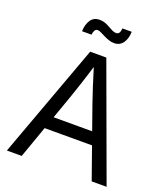

<svg xmlns="http://www.w3.org/2000/svg" viewBox="-164 -1039 997 1151"><g transform="rotate(20 334.5 -463.5)"><path d="M16.6 0 283.2 -727.5H386.2L652.8 0H557.6L403.8 -435.5Q389.2 -477.5 370.4 -535.2Q351.6 -592.8 323.7 -684.6H345.7Q317.9 -592.3 298.8 -534.2Q279.8 -476.1 265.6 -435.5L111.3 0ZM152.8 -203.6V-283.2H516.6V-203.6ZM399.4 -824.7Q381.8 -824.7 364.7 -830.6Q347.7 -836.4 332 -844.5Q316.4 -852.5 303.5 -858.6Q290.5 -864.7 281.2 -864.7Q269 -864.7 262.9 -852.5Q256.8 -840.3 255.9 -826.2H195.3Q196.8 -869.6 215.6 -898.2Q234.4 -926.8 272.9 -926.8Q292 -926.8 308.1 -920.7Q324.2 -914.6 338.4 -906.2Q352.5 -897.9 365.5 -891.8Q378.4 -885.7 390.6 -885.7Q402.8 -885.7 409.2 -895Q415.5 -904.3 417.5 -924.8H476.6Q475.1 -879.4 455.1 -852.1Q435.1 -824.7 399.4 -824.7Z"/></g></svg>

Font: Inter 24pt
Style: Regular
Weight: 400
Designer: Rasmus Andersson
Foundry: rsms
Version: Version 4.001;git-66647c0bb